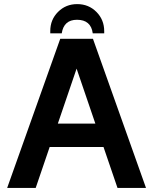

<svg xmlns="http://www.w3.org/2000/svg" viewBox="-20 -920 750 940"><path d="M355 -584 263.2 -314.9H446.8ZM15.1 0 274.9 -730H435.1L694.8 0H555.2L486.8 -200.2H223.1L154.8 0ZM357.9 -899.9Q414.1 -899.9 452.1 -861.6Q490.2 -823.2 490.2 -767.1V-756.8H434.1Q425.3 -823.2 356.9 -823.2Q292.5 -823.2 282.2 -756.8H226.1V-768.1Q226.1 -823.7 264.2 -861.8Q302.2 -899.9 357.9 -899.9Z"/></svg>

Font: Miedinger*
Style: Bold
Weight: 700
Version: Version 001.000